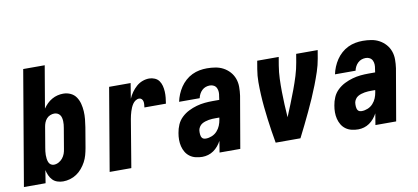

<svg xmlns="http://www.w3.org/2000/svg" viewBox="-71 -970 2639 1213"><g transform="rotate(-10 1249.0 -363.5)"><path d="M249 8Q230 8 212 2Q194 -4 181.5 -17Q169 -30 161.5 -47Q154 -64 150 -82L137 0H-2L123 -735H261L215 -465Q226 -481 240 -495Q254 -509 271.5 -519Q289 -529 307.5 -533.5Q326 -538 344 -538Q370 -538 392 -527.5Q414 -517 427 -497.5Q440 -478 446 -454.5Q452 -431 453.5 -406Q455 -381 452.5 -355.5Q450 -330 446 -305L424 -175Q420 -153 414 -131Q408 -109 397 -88.5Q386 -68 370.5 -49.5Q355 -31 335.5 -18Q316 -5 293.5 1.5Q271 8 249 8ZM209 -106Q225 -106 240 -114Q255 -122 265.5 -135Q276 -148 281.5 -163Q287 -178 289 -194L311 -324Q313 -335 314 -346Q315 -357 314.5 -367.5Q314 -378 311.5 -388.5Q309 -399 303 -407Q297 -415 287.5 -419.5Q278 -424 267 -424Q254 -424 240.5 -418.5Q227 -413 217.5 -402Q208 -391 203 -378Q198 -365 196 -352L174 -222Q172 -210 170.5 -198.5Q169 -187 169 -175Q169 -163 170.5 -151.5Q172 -140 176 -129.5Q180 -119 189 -112.5Q198 -106 209 -106Z M548 0 638 -530H776L760 -432Q769 -453 782.5 -472Q796 -491 813.5 -506.5Q831 -522 852.5 -530Q874 -538 896 -538Q914 -538 931.5 -530.5Q949 -523 959 -508.5Q969 -494 973.5 -476.5Q978 -459 979 -439.5Q980 -420 978 -401Q976 -382 973 -363H835Q836 -373 837 -382.5Q838 -392 836 -401.5Q834 -411 827.5 -417.5Q821 -424 811 -424Q799 -424 788 -416.5Q777 -409 770 -398.5Q763 -388 758 -376.5Q753 -365 749.5 -353.5Q746 -342 743 -330Q740 -318 738 -306L687 0Z M1142 8Q1121 8 1100 3Q1079 -2 1062.5 -14Q1046 -26 1035.5 -43.5Q1025 -61 1020 -81.5Q1015 -102 1015 -123.5Q1015 -145 1019 -167Q1023 -193 1034 -218.5Q1045 -244 1065.5 -263.5Q1086 -283 1111 -295.5Q1136 -308 1162.5 -315.5Q1189 -323 1215 -325.5Q1241 -328 1267 -328H1309L1312 -350Q1315 -364 1314.5 -377.5Q1314 -391 1308.5 -403Q1303 -415 1291.5 -421.5Q1280 -428 1266 -428Q1252 -428 1239 -423.5Q1226 -419 1215.5 -409Q1205 -399 1198.5 -386.5Q1192 -374 1189 -360H1057Q1062 -384 1071.5 -407Q1081 -430 1095 -451Q1109 -472 1128.5 -489.5Q1148 -507 1171 -518Q1194 -529 1218 -533.5Q1242 -538 1266 -538Q1294 -538 1321 -533.5Q1348 -529 1371 -516.5Q1394 -504 1411.5 -484.5Q1429 -465 1438 -440Q1447 -415 1447 -387Q1447 -359 1443 -331L1386 0H1253L1265 -73Q1256 -56 1243 -40.5Q1230 -25 1214 -14Q1198 -3 1179.5 2.5Q1161 8 1142 8ZM1184 -102Q1203 -102 1222.5 -110Q1242 -118 1256 -133.5Q1270 -149 1277.5 -167.5Q1285 -186 1288 -205L1290 -218H1267Q1256 -218 1244.5 -217.5Q1233 -217 1222 -215Q1211 -213 1199.5 -209.5Q1188 -206 1178 -200Q1168 -194 1161 -183.5Q1154 -173 1152 -162Q1151 -155 1151 -148.5Q1151 -142 1151.5 -135Q1152 -128 1154 -122Q1156 -116 1160 -111Q1164 -106 1170.5 -104Q1177 -102 1184 -102Z M1613 0Q1606 -39 1600 -78Q1594 -117 1589 -156Q1584 -195 1580 -235Q1576 -275 1574 -315Q1572 -355 1572 -395.5Q1572 -436 1579 -477L1588 -530H1726L1717 -477Q1710 -435 1708.5 -393Q1707 -351 1707.5 -310Q1708 -269 1710 -227.5Q1712 -186 1715 -145Q1732 -186 1748.5 -227Q1765 -268 1780.5 -309.5Q1796 -351 1809 -393Q1822 -435 1829 -477L1838 -530H1976L1967 -477Q1960 -436 1946.5 -395.5Q1933 -355 1917.5 -315Q1902 -275 1884.5 -235Q1867 -195 1848.5 -156Q1830 -117 1811 -78Q1792 -39 1772 0Z M2142 8Q2121 8 2100 3Q2079 -2 2062.5 -14Q2046 -26 2035.5 -43.5Q2025 -61 2020 -81.5Q2015 -102 2015 -123.5Q2015 -145 2019 -167Q2023 -193 2034 -218.5Q2045 -244 2065.5 -263.5Q2086 -283 2111 -295.5Q2136 -308 2162.5 -315.5Q2189 -323 2215 -325.5Q2241 -328 2267 -328H2309L2312 -350Q2315 -364 2314.5 -377.5Q2314 -391 2308.5 -403Q2303 -415 2291.5 -421.5Q2280 -428 2266 -428Q2252 -428 2239 -423.5Q2226 -419 2215.5 -409Q2205 -399 2198.5 -386.5Q2192 -374 2189 -360H2057Q2062 -384 2071.5 -407Q2081 -430 2095 -451Q2109 -472 2128.5 -489.5Q2148 -507 2171 -518Q2194 -529 2218 -533.5Q2242 -538 2266 -538Q2294 -538 2321 -533.5Q2348 -529 2371 -516.5Q2394 -504 2411.5 -484.5Q2429 -465 2438 -440Q2447 -415 2447 -387Q2447 -359 2443 -331L2386 0H2253L2265 -73Q2256 -56 2243 -40.5Q2230 -25 2214 -14Q2198 -3 2179.5 2.5Q2161 8 2142 8ZM2184 -102Q2203 -102 2222.5 -110Q2242 -118 2256 -133.5Q2270 -149 2277.5 -167.5Q2285 -186 2288 -205L2290 -218H2267Q2256 -218 2244.5 -217.5Q2233 -217 2222 -215Q2211 -213 2199.5 -209.5Q2188 -206 2178 -200Q2168 -194 2161 -183.5Q2154 -173 2152 -162Q2151 -155 2151 -148.5Q2151 -142 2151.5 -135Q2152 -128 2154 -122Q2156 -116 2160 -111Q2164 -106 2170.5 -104Q2177 -102 2184 -102Z"/></g></svg>

Font: iosevka_custom_sans_ss08 Heavy
Style: Italic
Weight: 900
Italic angle: -10°
Designer: Belleve Invis
Foundry: Belleve Invis
Version: Version 10.3.0; ttfautohint (v1.8.3)